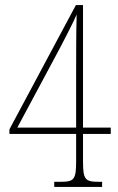

<svg xmlns="http://www.w3.org/2000/svg" viewBox="-20 -734 465 754"><path d="M193 0H381V-20H368C314 -20 306 -29 306 -101V-208H415V-233H306V-714H278L17 -226V-208H279V-101C279 -29 271 -20 218 -20H193ZM48 -233 197 -511C220 -553 273 -656 281 -677C279 -613 279 -503 279 -445V-233Z"/></svg>

Font: Noto Serif Armenian ExtraCondensed Thin
Style: Regular
Weight: 100
Width: 2
Designer: Monotype Design Team
Foundry: Monotype Imaging Inc.
Version: Version 2.008